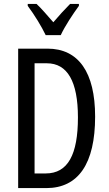

<svg xmlns="http://www.w3.org/2000/svg" viewBox="-20 -963 556 983"><path d="M214 -783H291C312 -829 354 -892 384 -933V-943H339C305 -908 287 -889 253 -849C223 -883 192 -920 167 -943H122V-933C157 -886 193 -827 214 -783ZM467 -366C467 -593 382 -714 223 -714H73V0H217C381 0 467 -125 467 -366ZM379 -362C379 -172 328 -75 214 -75H157V-639H220C325 -639 379 -546 379 -362Z"/></svg>

Font: Noto Sans Gujarati UI ExtraCondensed
Style: Regular
Weight: 400
Width: 2
Designer: Jelle Bosma - Monotype Design Team, Universal Thirst
Foundry: Monotype Imaging Inc.
Version: Version 2.106